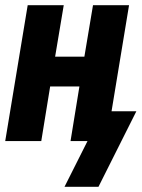

<svg xmlns="http://www.w3.org/2000/svg" viewBox="-20 -540 542 735"><path d="M227 175 315 0H250L284 -209H172L138 0H0L86 -520H224L191 -323H303L336 -520H474L407 -114H502L357 175Z"/></svg>

Font: Iosevka SS04 Heavy Oblique
Style: Regular
Weight: 900
Italic angle: -9°
Monospace: yes
Designer: Belleve Invis
Foundry: Belleve Invis
Version: Version 19.0.0; ttfautohint (v1.8.4)